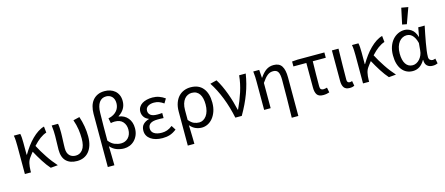

<svg xmlns="http://www.w3.org/2000/svg" viewBox="-57 -1464 5411 2337"><g transform="rotate(-15 2648.5 -295.5)"><path d="M406 8Q386 -14 365 -42.5Q344 -71 323 -103.5Q302 -136 282 -170.5Q262 -205 244 -238Q233 -224 221.5 -209.5Q210 -195 199 -179Q177 -150 168.5 -111.5Q160 -73 159 -25V0H82V-353Q82 -382 80.5 -418Q79 -454 73 -486H154Q159 -466 161 -435.5Q163 -405 163 -373V-221H167Q196 -271 230 -317Q264 -363 301.5 -400Q339 -437 378 -462.5Q417 -488 456 -498L464 -420Q423 -407 381.5 -376.5Q340 -346 295 -297Q313 -261 337 -221.5Q361 -182 387 -142.5Q413 -103 441.5 -66.5Q470 -30 497 0Z M739 12Q651 12 602.5 -35.5Q554 -83 554 -180Q554 -224 556 -266.5Q558 -309 558 -353Q558 -382 556.5 -415Q555 -448 550 -486H630Q635 -460 636.5 -432.5Q638 -405 638 -373Q638 -352 637 -327.5Q636 -303 635 -276.5Q634 -250 633 -224Q632 -198 632 -176Q632 -143 640.5 -120.5Q649 -98 664 -83.5Q679 -69 698.5 -62.5Q718 -56 740 -56Q793 -56 827.5 -100.5Q862 -145 862 -240Q862 -296 853.5 -354Q845 -412 822 -479L902 -498Q923 -435 934 -371.5Q945 -308 945 -243Q945 -181 930 -133.5Q915 -86 888 -53.5Q861 -21 823 -4.5Q785 12 739 12Z M1079 179V-491Q1079 -541 1091 -584Q1103 -627 1128 -658Q1153 -689 1190.5 -706.5Q1228 -724 1279 -724Q1315 -724 1348 -713.5Q1381 -703 1406.5 -681.5Q1432 -660 1447 -627.5Q1462 -595 1462 -551Q1462 -497 1437 -455.5Q1412 -414 1366 -385V-381Q1438 -371 1479.5 -320.5Q1521 -270 1521 -193Q1521 -144 1505 -106Q1489 -68 1462.5 -41.5Q1436 -15 1402 -1.5Q1368 12 1331 12Q1285 12 1240 -4Q1195 -20 1157 -62Q1159 0 1160 58.5Q1161 117 1162 179ZM1312 -57Q1338 -57 1361 -66.5Q1384 -76 1401.5 -94Q1419 -112 1429 -138.5Q1439 -165 1439 -198Q1439 -256 1405 -295Q1371 -334 1303 -334Q1277 -334 1253 -328L1240 -391Q1279 -399 1306 -415Q1333 -431 1350 -452Q1367 -473 1374.5 -497Q1382 -521 1382 -545Q1382 -573 1374 -594Q1366 -615 1352 -629Q1338 -643 1319.5 -650Q1301 -657 1281 -657Q1224 -657 1192.5 -612Q1161 -567 1160 -480Q1158 -392 1157.5 -306.5Q1157 -221 1157 -133Q1192 -88 1233 -72.5Q1274 -57 1312 -57Z M1816 12Q1771 12 1733.5 2Q1696 -8 1668.5 -27Q1641 -46 1626 -73Q1611 -100 1611 -134Q1611 -187 1640.5 -215.5Q1670 -244 1712 -255V-259Q1674 -273 1654.5 -303Q1635 -333 1635 -367Q1635 -400 1650 -425Q1665 -450 1690.5 -466Q1716 -482 1749.5 -490Q1783 -498 1821 -498Q1865 -498 1904.5 -484Q1944 -470 1978 -445L1945 -390Q1916 -411 1886.5 -422Q1857 -433 1823 -433Q1778 -433 1747.5 -414Q1717 -395 1717 -357Q1717 -324 1743 -303Q1769 -282 1828 -282Q1842 -282 1856 -282.5Q1870 -283 1889 -285V-221Q1867 -223 1849 -223Q1831 -223 1813 -223Q1693 -223 1693 -141Q1693 -100 1727.5 -77Q1762 -54 1825 -54Q1860 -54 1891.5 -65Q1923 -76 1958 -103L1993 -48Q1949 -14 1908 -1Q1867 12 1816 12Z M2087 179V-248Q2087 -311 2104 -358Q2121 -405 2150 -436Q2179 -467 2218 -482.5Q2257 -498 2301 -498Q2404 -498 2457.5 -432Q2511 -366 2511 -250Q2511 -188 2494 -139.5Q2477 -91 2449 -57Q2421 -23 2385 -5.5Q2349 12 2311 12Q2272 12 2235 -3Q2198 -18 2164 -57Q2165 -24 2166 4.5Q2167 33 2167.5 61Q2168 89 2169 118Q2170 147 2170 179ZM2296 -57Q2323 -57 2346.5 -70.5Q2370 -84 2388 -108.5Q2406 -133 2416 -169Q2426 -205 2426 -250Q2426 -290 2418.5 -323Q2411 -356 2395.5 -379.5Q2380 -403 2356 -416Q2332 -429 2298 -429Q2271 -429 2247 -417.5Q2223 -406 2205 -383.5Q2187 -361 2176.5 -327Q2166 -293 2166 -247V-123Q2200 -82 2232 -69.5Q2264 -57 2296 -57Z M2734 0Q2720 -67 2701 -132.5Q2682 -198 2658 -259Q2634 -320 2606 -375Q2578 -430 2547 -477L2630 -498Q2655 -459 2679 -408Q2703 -357 2723.5 -301.5Q2744 -246 2760 -190Q2776 -134 2787 -85H2791Q2836 -179 2869.5 -283Q2903 -387 2912 -486H2995Q2985 -423 2969.5 -363Q2954 -303 2932 -244Q2910 -185 2881 -124.5Q2852 -64 2815 0Z M3397 179Q3400 59 3401.5 -66Q3403 -191 3403 -297Q3403 -366 3385 -396.5Q3367 -427 3324 -427Q3304 -427 3286.5 -421.5Q3269 -416 3252 -403Q3235 -390 3217.5 -369.5Q3200 -349 3179 -318V0H3097V-353Q3097 -382 3096 -415Q3095 -448 3090 -486H3165L3172 -385H3175Q3213 -442 3253.5 -470Q3294 -498 3348 -498Q3419 -498 3449.5 -450Q3480 -402 3480 -308V179Z M3840 12Q3784 12 3762.5 -19Q3741 -50 3741 -110V-419H3578V-481L3648 -486H3986V-419H3822Q3820 -337 3819 -257.5Q3818 -178 3818 -104Q3818 -78 3828.5 -67Q3839 -56 3859 -56Q3870 -56 3882 -58.5Q3894 -61 3906 -64L3918 -1Q3904 4 3883.5 8Q3863 12 3840 12Z M4174 12Q4123 12 4102 -17.5Q4081 -47 4081 -101V-486H4164Q4162 -387 4160 -285Q4158 -183 4158 -95Q4158 -56 4192 -56Q4204 -56 4222 -62L4233 0Q4222 5 4208 8.5Q4194 12 4174 12Z M4667 8Q4647 -14 4626 -42.5Q4605 -71 4584 -103.5Q4563 -136 4543 -170.5Q4523 -205 4505 -238Q4494 -224 4482.5 -209.5Q4471 -195 4460 -179Q4438 -150 4429.5 -111.5Q4421 -73 4420 -25V0H4343V-353Q4343 -382 4341.5 -418Q4340 -454 4334 -486H4415Q4420 -466 4422 -435.5Q4424 -405 4424 -373V-221H4428Q4457 -271 4491 -317Q4525 -363 4562.5 -400Q4600 -437 4639 -462.5Q4678 -488 4717 -498L4725 -420Q4684 -407 4642.5 -376.5Q4601 -346 4556 -297Q4574 -261 4598 -221.5Q4622 -182 4648 -142.5Q4674 -103 4702.5 -66.5Q4731 -30 4758 0Z M4970 12Q4928 12 4894 -4Q4860 -20 4835 -51.5Q4810 -83 4796.5 -128.5Q4783 -174 4783 -234Q4783 -297 4800.5 -346Q4818 -395 4847.5 -428.5Q4877 -462 4915.5 -480Q4954 -498 4996 -498Q5041 -498 5083 -469Q5125 -440 5146 -371H5148L5169 -486H5250Q5240 -438 5229.5 -385.5Q5219 -333 5210 -282Q5201 -231 5195 -185.5Q5189 -140 5189 -107Q5189 -82 5203 -69Q5217 -56 5237 -56Q5245 -56 5254 -58.5Q5263 -61 5271 -64L5283 -1Q5272 4 5257 8Q5242 12 5220 12Q5176 12 5150 -12Q5124 -36 5124 -87H5121Q5065 12 4970 12ZM4987 -57Q5011 -57 5034 -69Q5057 -81 5075 -101.5Q5093 -122 5105 -149.5Q5117 -177 5119 -208L5127 -299Q5117 -339 5103 -364Q5089 -389 5073 -403.5Q5057 -418 5039.5 -423.5Q5022 -429 5005 -429Q4979 -429 4954 -416.5Q4929 -404 4910 -380Q4891 -356 4879.5 -319.5Q4868 -283 4868 -235Q4868 -150 4899 -103.5Q4930 -57 4987 -57ZM4988 -569 5031 -770 5116 -755 5045 -558Z"/></g></svg>

Font: Pinyin1712
Style: Regular
Weight: 400
Version: Version 1